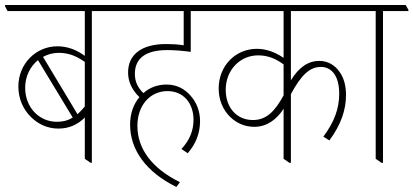

<svg xmlns="http://www.w3.org/2000/svg" viewBox="-40 -642 1643 763"><path d="M192 -131C235 -131 269 -147 297 -175V-11L320 5H325V-598H426V-603L415 -622H-20V-617L-10 -598H297V-420C263 -445 227 -458 188 -458C103 -458 33 -389 33 -298C33 -250 52 -207 83 -177C112 -148 150 -131 192 -131ZM193 -432C229 -432 260 -422 297 -396V-219C287 -207 278 -197 268 -188L131 -416C149 -426 171 -432 193 -432ZM60 -293C60 -339 80 -378 111 -403L249 -175C230 -163 210 -158 186 -158C115 -158 60 -216 60 -293Z M661 101 675 82C564 27 506 -50 506 -142C506 -223 556 -280 626 -280C689 -280 729 -232 729 -166C729 -122 713 -84 681 -50L706 -33C738 -70 755 -112 755 -161C755 -200 741 -235 718 -261C694 -289 662 -306 622 -306C586 -306 554 -294 530 -272C506 -295 496 -319 496 -349C496 -408 536 -443 625 -443C655 -443 687 -440 718 -436V-598H809V-603L798 -622H386V-617L396 -598H690V-462C666 -466 641 -467 620 -467C521 -467 469 -424 469 -354C469 -319 483 -286 514 -256C491 -229 477 -191 477 -147C477 -46 541 42 661 101Z M971 -138C1020 -138 1060 -167 1087 -210V-11L1110 5H1116V-268C1158 -346 1192 -376 1235 -376C1281 -376 1308 -336 1308 -270C1308 -211 1289 -158 1245 -99L1269 -84C1316 -148 1335 -206 1335 -265C1335 -300 1327 -331 1311 -354C1292 -383 1263 -400 1229 -400C1185 -400 1148 -375 1116 -323V-598H1392V-603L1382 -622H769V-617L779 -598H1087V-412C1055 -434 1019 -448 981 -448C896 -448 829 -381 829 -290C829 -245 846 -205 875 -177C900 -153 932 -138 971 -138ZM857 -285C857 -364 914 -422 986 -422C1024 -422 1056 -409 1087 -386V-263C1051 -197 1017 -165 965 -165C901 -165 857 -214 857 -285Z M1476 5H1482V-598H1583V-603L1572 -622H1352V-617L1362 -598H1453V-11Z"/></svg>

Font: Noto Serif Devanagari Condensed Thin
Style: Regular
Weight: 100
Width: 3
Designer: Universal Thirst, Indian Type Foundry and the Monotype Design Team
Foundry: Monotype Imaging Inc.
Version: Version 2.004